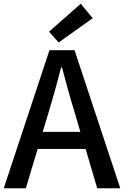

<svg xmlns="http://www.w3.org/2000/svg" viewBox="-20 -1005 662 1025"><path d="M238 -400C262 -480 285 -561 306 -645H311C333 -562 355 -480 380 -400L409 -301H208ZM0 0H118L181 -210H437L499 0H622L378 -737H244ZM293 -778 475 -908 411 -985 242 -836Z"/></svg>

Font: Source Han Sans JP Medium
Style: Regular
Weight: 500
Designer: Ryoko NISHIZUKA 西塚涼子 (kana, bopomofo & ideographs); Paul D. Hunt (Latin, Greek & Cyrillic); Sandoll Communications 산돌커뮤니
Foundry: Adobe
Version: Version 2.002;hotconv 1.0.116;makeotfexe 2.5.65601